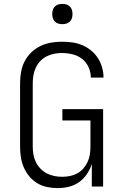

<svg xmlns="http://www.w3.org/2000/svg" viewBox="-20 -957 640 985"><path d="M276 8Q249 8 222 2.5Q195 -3 171.5 -17Q148 -31 130.5 -52Q113 -73 102 -98.5Q91 -124 87 -151Q83 -178 83 -205V-530Q83 -559 88 -587.5Q93 -616 106 -641.5Q119 -667 140 -687.5Q161 -708 186.5 -720.5Q212 -733 240.5 -738Q269 -743 297 -743Q324 -743 350 -739.5Q376 -736 400.5 -726Q425 -716 446 -699Q467 -682 481.5 -660Q496 -638 503.5 -612Q511 -586 511 -560V-559H446V-560Q446 -587 434 -613Q422 -639 400.5 -655.5Q379 -672 352 -678.5Q325 -685 297 -685Q277 -685 257 -681Q237 -677 218.5 -667.5Q200 -658 186 -643Q172 -628 163.5 -609.5Q155 -591 151.5 -571Q148 -551 148 -530V-205Q148 -184 151.5 -164Q155 -144 164 -125.5Q173 -107 187.5 -92Q202 -77 220 -67.5Q238 -58 258.5 -54Q279 -50 299 -50Q319 -50 339 -54Q359 -58 376.5 -67.5Q394 -77 407.5 -92.5Q421 -108 429.5 -126.5Q438 -145 441 -165Q444 -185 444 -205V-339H300V-397H509V0H451V-116Q442 -88 425.5 -63.5Q409 -39 385.5 -22.5Q362 -6 333.5 1Q305 8 276 8ZM300 -833Q289 -833 279 -836Q269 -839 261.5 -846.5Q254 -854 251 -864Q248 -874 248 -885Q248 -896 251 -906Q254 -916 261.5 -923.5Q269 -931 279 -934Q289 -937 300 -937Q311 -937 321 -934Q331 -931 338.5 -923.5Q346 -916 349 -906Q352 -896 352 -885Q352 -874 349 -864Q346 -854 338.5 -846.5Q331 -839 321 -836Q311 -833 300 -833Z"/></svg>

Font: Iosevka Aile Light
Style: Regular
Weight: 300
Designer: Belleve Invis
Foundry: Belleve Invis
Version: Version 27.3.5; ttfautohint (v1.8.4)